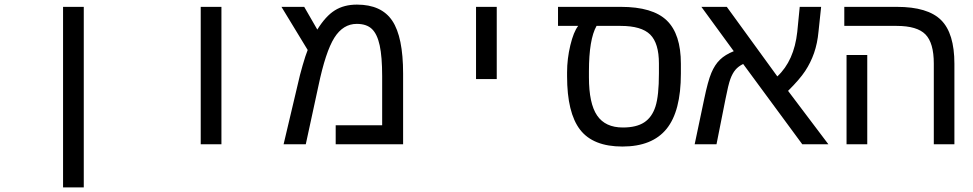

<svg xmlns="http://www.w3.org/2000/svg" viewBox="-20 -629 4241 837"><path d="M254.9 -599.1H345.2V188H254.9Z M855 -599.1H945.3V0H855Z M1536.1 -608.9Q1643.1 -608.9 1690.2 -538.3Q1737.3 -467.8 1737.3 -308.1V0H1443.4V-83H1646V-296.9Q1646 -381.3 1635.3 -430.9Q1624.5 -480.5 1601.3 -502.7Q1578.1 -524.9 1535.2 -524.9Q1475.6 -524.9 1437.5 -464.4Q1399.4 -403.8 1368.2 -254.9L1313 0H1216.3L1278.3 -262.2Q1286.6 -300.3 1299.3 -344.2Q1312 -388.2 1321.3 -411.1L1207 -599.1H1306.2L1363.3 -500Q1399.4 -558.6 1439.5 -583.7Q1479.5 -608.9 1536.1 -608.9Z M2055.2 -599.1H2145.5V-284.2H2055.2Z M2452.1 -314Q2452.1 -372.6 2466.3 -431.6Q2480.5 -490.7 2500.5 -516.1H2412.6V-599.1H2686.5Q2825.2 -599.1 2886.7 -539.8Q2948.2 -480.5 2948.2 -351.1V-308.1Q2948.2 -144 2885.7 -67.1Q2823.2 9.8 2693.4 9.8Q2565.4 9.8 2508.8 -63.7Q2452.1 -137.2 2452.1 -296.9ZM2580.6 -516.1Q2547.4 -457.5 2547.4 -317.9V-292Q2547.4 -177.7 2583 -125.5Q2618.7 -73.2 2695.3 -73.2Q2754.4 -73.2 2788.3 -95.5Q2822.3 -117.7 2837.4 -164.6Q2852.5 -211.4 2852.5 -309.1V-352.1Q2852.5 -440.4 2814.5 -478.3Q2776.4 -516.1 2685.5 -516.1Z M3037.6 -599.1H3148.4L3368.7 -295.9Q3441.9 -364.3 3455.6 -490.2L3466.3 -599.1H3559.6L3548.3 -492.2Q3543.5 -439.9 3528.8 -397.9Q3514.2 -356 3490 -319.3Q3465.8 -282.7 3415.5 -232.9L3591.3 0H3477.5L3219.7 -350.1Q3198.7 -339.8 3185.8 -324.5Q3172.9 -309.1 3163.8 -284.2Q3154.8 -259.3 3142.6 -196.8L3103.5 0H3008.3L3049.3 -194.8Q3065.9 -275.4 3081.1 -311.3Q3096.2 -347.2 3118.7 -368.9Q3141.1 -390.6 3178.7 -405.8Z M3760.7 0H3670.4V-389.2H3760.7ZM4140.6 0H4050.8V-352.1Q4050.8 -441.9 4014.4 -479Q3978 -516.1 3888.7 -516.1H3660.6V-599.1H3889.6Q4024.4 -599.1 4082.5 -541.5Q4140.6 -483.9 4140.6 -351.1Z"/></svg>

Font: Courier New
Style: Regular
Weight: 400
Designer: Steve Matteson
Foundry: Ascender Corporation
Version: Version 2.00.3